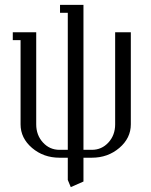

<svg xmlns="http://www.w3.org/2000/svg" viewBox="-20 -644 618 784"><path d="M32.2 -480V-512.2H127.9V-136.2Q127.9 -92.3 155.3 -62.3Q182.6 -32.2 223.1 -32.2H256.8V-591.8H225.1V-624H320.8V-32.2H355Q395.5 -32.2 422.9 -62.3Q450.2 -92.3 450.2 -136.2V-512.2H514.2V-136.2Q514.2 -80.1 467.3 -40Q420.4 0 355 0H320.8V97.2L269 120.1L256.8 90.8V0H223.1Q157.7 0 110.8 -40Q64 -80.1 64 -136.2V-480Z"/></svg>

Font: Gawaa
Style: Regular
Weight: 400
Designer: T. Christopher White
Version: Version 1.0